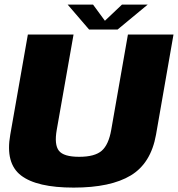

<svg xmlns="http://www.w3.org/2000/svg" viewBox="-20 -828 789 851"><path d="M306.5 3.5Q470.5 3.5 559.8 -50.5Q649 -104.5 671.5 -231L749 -675H547L473 -252.5Q461.5 -186.5 430.8 -159.8Q400 -133 331 -133Q262 -133 241 -160Q220 -187 231.5 -252.5L306 -675H103.5L25.5 -231Q3 -104.5 73 -50.5Q143 3.5 306.5 3.5ZM375 -697H501L634.5 -807.5H520.5L445 -736L392.5 -807.5H280Z"/></svg>

Font: Anybody Thin ExtraBold
Style: Italic
Weight: 800
Italic angle: -10°
Version: Version 1.113;gftools[0.9.25]